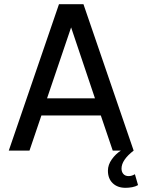

<svg xmlns="http://www.w3.org/2000/svg" viewBox="-20 -720 680 918"><path d="M22 0 262 -700H379L619 0Q561 45 561 86Q561 102 570 112Q579 122 595 122Q610 122 625 113L640 165Q628 172 612 175Q596 178 580 178Q542 178 519 156Q496 134 496 96Q496 68 514.5 42Q533 16 558 0H519L462 -168H178L121 0ZM205 -250H434L320 -589Z"/></svg>

Font: Haskoy Medium
Style: Regular
Weight: 500
Designer: Ertekin Erdin
Foundry: Ertekin Erdin
Version: Version 1.500; ttfautohint (v1.8.3)